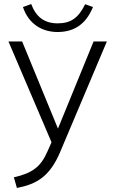

<svg xmlns="http://www.w3.org/2000/svg" viewBox="-20 -707 573 954"><path d="M49 174 64 227C163 208 228 169 279 48L511 -501H445L268 -68L90 -501H22L236 0L216 45C183 121 142 153 49 174ZM266 -548C340 -548 404 -579 442 -672L403 -686C369 -616 330 -591 266 -591C202 -591 159 -622 135 -687L94 -672C123 -585 192 -548 266 -548Z"/></svg>

Font: Poppy and Pepper Light
Style: Regular
Weight: 300
Designer: Thy Ha
Foundry: Thy Ha
Version: Version 0.001;Glyphs 3.2 (3227)